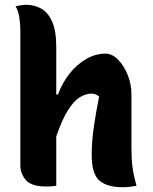

<svg xmlns="http://www.w3.org/2000/svg" viewBox="-20 -776 640 802"><path d="M173 3Q111 3 88 -24Q65 -51 65 -85V-651Q65 -676 60.5 -704Q56 -732 45 -750Q56 -752 67.5 -754Q79 -756 90 -756Q123 -756 151.5 -740.5Q180 -725 197.5 -686.5Q215 -648 215 -579V-381H222Q240 -430 270.5 -468.5Q301 -507 340 -529.5Q379 -552 420 -552Q449 -552 474 -526Q499 -500 514 -461.5Q529 -423 529 -384V-159Q529 -111 533.5 -77.5Q538 -44 550 0Q535 3 521.5 4.5Q508 6 492 6Q428 6 395.5 -21.5Q363 -49 363 -129Q363 -185 372 -246.5Q381 -308 394 -373Q379 -385 363 -385Q338 -385 313 -369.5Q288 -354 263.5 -315Q239 -276 215 -206V0Q202 2 193 2.5Q184 3 173 3Z"/></svg>

Font: Recursive Mn Csl St XBd
Style: Regular
Weight: 800
Monospace: yes
Version: Version 1.079;hotconv 1.0.112;makeotfexe 2.5.65598; ttfautoh